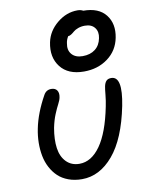

<svg xmlns="http://www.w3.org/2000/svg" viewBox="-96 -935 770 1023"><g transform="rotate(-10 289.0 -423.0)"><path d="M374 -541Q288.1 -541 247.1 -594Q206.1 -647 222.2 -726.1Q234.4 -785.2 284.9 -826.7Q335.4 -868.2 395 -868.2Q413.1 -868.2 425.8 -860.8Q508.8 -860.8 547.1 -811.8Q585.4 -762.7 570.8 -689Q557.6 -621.1 503.4 -581.1Q449.2 -541 374 -541ZM310.1 -706.1Q302.7 -668.5 322.5 -645.8Q342.3 -623 380.9 -623Q422.4 -623 449 -643.6Q475.6 -664.1 482.9 -702.1Q490.2 -736.3 472.9 -758.5Q455.6 -780.8 419.9 -780.8Q399.9 -780.8 383.3 -774.7Q366.7 -768.6 358.2 -761Q349.6 -753.4 340.3 -747.3Q331.1 -741.2 323.2 -741.2Q312.5 -724.1 310.1 -706.1ZM264.2 22Q224.1 22 191.2 9.8Q158.2 -2.4 135.7 -23.7Q113.3 -44.9 97.9 -74Q82.5 -103 75.9 -137.2Q69.3 -171.4 69.8 -208.7Q70.3 -246.1 78.1 -284.2Q94.2 -365.7 144 -455.1Q157.7 -480 185.1 -480Q206.5 -480 216.1 -465.8Q225.6 -451.7 221.2 -429.2Q218.8 -414.1 208.3 -394.5Q197.8 -375 185.1 -344.2Q172.4 -313.5 164.1 -272.9Q153.3 -211.4 159.9 -164.3Q166.5 -117.2 194.1 -89.1Q221.7 -61 265.1 -61Q329.6 -61 378.7 -130.4Q427.7 -199.7 455.1 -336.9Q461.4 -367.2 464.4 -398.4Q467.3 -429.7 470.2 -443.8Q474.1 -462.9 483.2 -472.4Q492.2 -481.9 509.8 -481.9Q572.8 -481.9 542 -325.2Q507.3 -152.3 433.6 -65.2Q359.9 22 264.2 22Z"/></g></svg>

Font: Shantell Sans Bouncy
Style: Italic
Weight: 400
Italic angle: -11.31°
Designer: Stephen Nixon, Anya Danilova, Shantell Martin
Foundry: Arrow Type
Version: Version 1.006;[9816181b4]